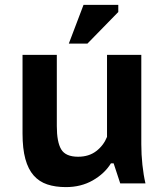

<svg xmlns="http://www.w3.org/2000/svg" viewBox="-20 -749 682 784"><path d="M212 -525V-234Q212 -169 230 -139Q248 -109 299 -109Q343 -109 373 -132Q403 -155 417 -190V-525H557V-160Q557 -118 561.5 -76Q566 -34 574 0H471L444 -82H433Q407 -40 359 -12.5Q311 15 249 15Q206 15 173 4Q140 -7 117.5 -32.5Q95 -58 83.5 -100Q72 -142 72 -204V-525ZM321 -729H463V-700L337 -571H261Z"/></svg>

Font: PT Sans Caption
Style: Bold
Weight: 700
Designer: A.Korolkova, O.Umpeleva, V.Yefimov
Foundry: ParaType Ltd
Version: Version 2.003W OFL